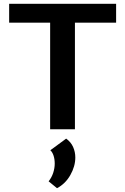

<svg xmlns="http://www.w3.org/2000/svg" viewBox="-20 -678 657 1007"><path d="M243 0V-658H373V0ZM28 -559V-658H589V-559ZM279 309 235 273Q251 253 259 228.5Q267 204 267 180Q267 157 261 138.5Q255 120 244 110L327 49Q352 67 363.5 93Q375 119 375 148Q375 194 349 240Q323 286 279 309Z"/></svg>

Font: Ysabeau Office
Style: Bold
Weight: 700
Designer: Christian Thalmann (Catharsis Fonts)
Version: Version 2.001;gftools[0.9.30]; featfreeze: tnum,lnum,ss02